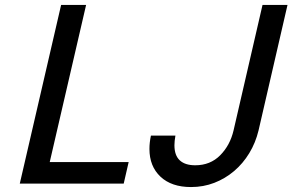

<svg xmlns="http://www.w3.org/2000/svg" viewBox="-20 -742 1182 776"><path d="M60 0 227 -722H328L181 -87H500L480 0ZM689 -194Q687 -183 686 -173Q685 -163 685 -155Q685 -114 706.5 -94Q728 -74 769 -74Q830 -74 870 -114.5Q910 -155 924 -215L1041 -722H1142L1025 -215Q1013 -165 987.5 -123Q962 -81 926 -50.5Q890 -20 846 -3Q802 14 752 14Q673 14 628.5 -28Q584 -70 584 -140Q584 -166 590 -194Z"/></svg>

Font: Perun
Style: Italic
Weight: 400
Italic angle: -12°
Foundry: Copyright (c) Stefan Peev, Context Ltd, 2016
Version: Version 1.027